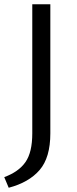

<svg xmlns="http://www.w3.org/2000/svg" viewBox="-27 -678 364 904"><path d="M125 -658H210V-50Q210 64 159.5 122.5Q109 181 14 206L-7 156Q61 131 93 85Q125 39 125 -50Z"/></svg>

Font: Ysabeau Medium
Style: Regular
Weight: 500
Designer: Christian Thalmann (Catharsis Fonts)
Version: Version 0.003